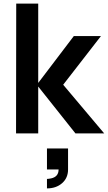

<svg xmlns="http://www.w3.org/2000/svg" viewBox="-20 -740 598 1065"><path d="M240.5 305V252.5Q248 252.5 263.5 249.5Q305 240.5 305 200H240.5V83.5H357.5V200Q357.5 247 324.5 276Q291.5 305 240.5 305ZM192 0H69L70 -720H192V-280L389.5 -540H540L330.5 -270L558 0H398.5L192 -260Z"/></svg>

Font: Vortex Mix
Style: Bold
Weight: 700
Designer: Mikhail Sharanda
Foundry: Mikhail Sharanda
Version: Version 4.504;Glyphs 3.1.2 (3151)